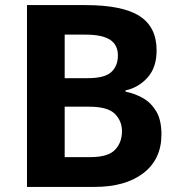

<svg xmlns="http://www.w3.org/2000/svg" viewBox="-20 -734 704 754"><path d="M315 -714Q461 -714 528 -671Q595 -628 595 -536Q595 -469 559.5 -429.5Q524 -390 473 -379V-374Q509 -367 541 -349Q573 -331 593.5 -297Q614 -263 614 -206Q614 -109 543.5 -54.5Q473 0 352 0H86V-714ZM324 -427Q391 -427 417 -451Q443 -475 443 -516Q443 -558 412 -578Q381 -598 316 -598H234V-427ZM234 -315V-117H335Q404 -117 431.5 -145.5Q459 -174 459 -219Q459 -259 431 -287Q403 -315 330 -315Z"/></svg>

Font: Noto Sans Syriac
Style: Bold
Weight: 700
Designer: Patrick Giasson and the Monotype Design Team
Foundry: Monotype Imaging Inc.
Version: Version 3.000; ttfautohint (v1.8.4.7-5d5b)